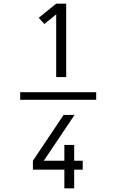

<svg xmlns="http://www.w3.org/2000/svg" viewBox="-20 -868 640 1056"><path d="M91 -319V-361H509V-319ZM289 -444V-789L224 -736L193 -770L289 -848H344V-444ZM388 168H334V65H161V16L330 -236H390L221 16H334V-71H388V16H435V65H388Z"/></svg>

Font: Iosevka Light Extended
Style: Regular
Weight: 300
Width: 7
Monospace: yes
Designer: Belleve Invis
Foundry: Belleve Invis
Version: Version 32.5.0; ttfautohint (v1.8.4)